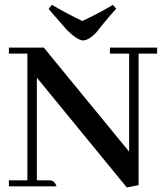

<svg xmlns="http://www.w3.org/2000/svg" viewBox="-20 -787 691 811"><path d="M444.3 -560.5H525.4V-146.5L165 -585.9H17.6V-560.5H95.7V-25.4H17.6V0H218.8Q210.9 -23.4 192.4 -25.4H135.7V-459L515.6 4.9L565.4 -4.9V-560.5H643.6V-585.9H444.3ZM329.1 -616.2Q356.4 -616.2 388.7 -652.3Q395.5 -661.1 411.1 -680.7Q446.3 -723.6 470.7 -750L457 -766.6Q413.1 -739.3 328.1 -698.2Q258.8 -731.4 199.2 -766.6L185.5 -749Q197.3 -736.3 263.7 -659.2Q304.7 -619.1 329.1 -616.2Z"/></svg>

Font: Abhaya Libre SemiBold
Style: Regular
Weight: 600
Designer: Pushpananda Ekanayake, Sol Matas, Pathum Egodawatta
Foundry: Mooniak
Version: Version 1.050 ; ttfautohint (v1.6)